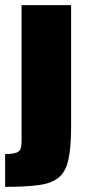

<svg xmlns="http://www.w3.org/2000/svg" viewBox="-44 -530 336 748"><path d="M-24 198V70Q7 70 20.5 64.5Q34 59 37 47.5Q40 36 40 19V-510H233V-36Q233 45 222.5 92Q212 139 185 161.5Q158 184 107.5 191Q57 198 -24 198Z"/></svg>

Font: Saira SemiCondensed Black
Style: Regular
Weight: 900
Width: 4
Designer: Hector Gatti with collaboration of the Omnibus-Type team
Foundry: Omnibus-Type
Version: Version 1.101